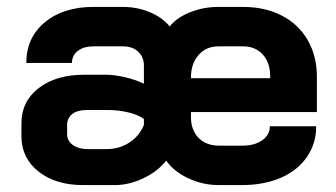

<svg xmlns="http://www.w3.org/2000/svg" viewBox="-20 -527 970 555"><path d="M42 -133V-171Q42 -234 92 -272.5Q142 -311 224 -311H285Q310 -311 340.5 -304Q371 -297 396 -285V-337Q396 -362 379.5 -377.5Q363 -393 336 -393H250Q222 -393 205 -380Q188 -367 188 -345H56Q56 -418 109.5 -462.5Q163 -507 250 -507H336Q376 -507 412.5 -492Q449 -477 470 -451H471Q492 -477 530.5 -492Q569 -507 611 -507H683Q746 -507 794.5 -482Q843 -457 869.5 -411Q896 -365 896 -305V-203H532V-189Q532 -151 554 -128.5Q576 -106 613 -106H681Q716 -106 738 -121.5Q760 -137 760 -162H894Q894 -112 867 -73Q840 -34 791.5 -13Q743 8 679 8H613Q566 8 524.5 -11.5Q483 -31 461 -62H460Q434 -30 393 -11Q352 8 312 8H220Q141 8 91.5 -31Q42 -70 42 -133ZM761 -301V-307Q761 -346 739.5 -369.5Q718 -393 683 -393H611Q576 -393 554 -368Q532 -343 532 -303V-301ZM288 -96Q325 -96 354 -115Q383 -134 396 -166V-183Q380 -195 351.5 -202Q323 -209 291 -209H230Q204 -209 189 -197.5Q174 -186 174 -165V-139Q174 -120 190.5 -108Q207 -96 234 -96Z"/></svg>

Font: Stavian Bold
Style: Bold
Weight: 700
Version: Version 1.000; ttfautohint (v1.6)